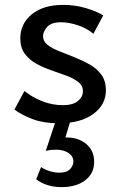

<svg xmlns="http://www.w3.org/2000/svg" viewBox="-20 -497 491 785"><path d="M319 -124Q319 -147 300.5 -161.5Q282 -176 253 -187Q224 -198 191.5 -209Q159 -220 129.5 -236Q100 -252 81.5 -277Q63 -302 63 -340Q63 -400 110 -438.5Q157 -477 238 -477Q288 -477 332.5 -463.5Q377 -450 402 -434L362 -359Q334 -382 297.5 -394Q261 -406 230 -406Q189 -406 172.5 -386.5Q156 -367 156 -350Q156 -328 174.5 -313.5Q193 -299 222.5 -287.5Q252 -276 284.5 -263Q317 -250 346.5 -233.5Q376 -217 394.5 -191.5Q413 -166 413 -128Q413 -69 361.5 -31Q310 7 220 7Q159 7 114.5 -9.5Q70 -26 39 -49L80 -125Q112 -99 153 -83Q194 -67 237 -67Q278 -67 298.5 -84Q319 -101 319 -124ZM207 0H267L239 93L196 79Q206 72 220 68.5Q234 65 252 65Q301 65 333 92Q365 119 365 165Q365 212 328.5 240Q292 268 232 268Q201 268 175 260Q149 252 128 236L148 186Q162 196 182.5 202.5Q203 209 223 209Q253 209 266.5 194.5Q280 180 280 163Q280 142 260 128.5Q240 115 209 115Q199 115 188.5 116Q178 117 167 120Z"/></svg>

Font: Ysabeau SC SemiBold
Style: Regular
Weight: 600
Designer: Christian Thalmann (Catharsis Fonts)
Version: Version 2.001;gftools[0.9.30]; featfreeze: smcp